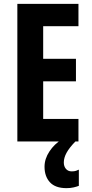

<svg xmlns="http://www.w3.org/2000/svg" viewBox="-20 -800 475 996"><path d="M387 -66H70V-780H387V-664H204V-495H374V-378H204V-183H387ZM311 43Q311 63 322 76Q333 89 352 89Q366 89 374.5 86Q383 83 389 80V164Q379 168 362.5 172Q346 176 325 176Q267 176 239 145.5Q211 115 211 65Q211 24 236.5 -14.5Q262 -53 301 -77L371 -66Q339 -33 325 -7Q311 19 311 43Z"/></svg>

Font: Noto Sans Malayalam UI ExtraCondensed
Style: Bold
Weight: 700
Width: 2
Designer: Jelle Bosma - Monotype Design Team
Foundry: Monotype Imaging Inc.
Version: Version 2.104; ttfautohint (v1.8.4.7-5d5b)